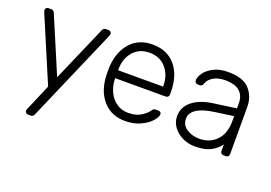

<svg xmlns="http://www.w3.org/2000/svg" viewBox="-101 -807 1798 1274"><g transform="rotate(20 798.5 -170.0)"><path d="M502 -500Q502 -508 496 -514Q490 -520 482 -520H462Q447 -520 439 -505L267 -109L99 -505Q92 -520 76 -520H55Q47 -520 41 -514Q35 -508 35 -500Q35 -495 41 -480L232 -30L155 150Q149 165 149 170Q149 178 155 184Q161 190 169 190H189Q205 190 212 175L496 -480Q502 -495 502 -500Z M1010 -272V-257Q1010 -247 1003.5 -241Q997 -235 987 -235H631V-225Q633 -178 652.5 -137.5Q672 -97 707 -72.5Q742 -48 789 -48Q844 -48 878.5 -69.5Q913 -91 928 -113Q937 -125 941.5 -128Q946 -131 958 -131H974Q983 -131 989 -126Q995 -121 995 -113Q995 -92 968.5 -62.5Q942 -33 895 -11.5Q848 10 789 10Q694 10 636 -52.5Q578 -115 570 -220L569 -260L570 -300Q578 -404 635.5 -467Q693 -530 789 -530Q893 -530 951.5 -461Q1010 -392 1010 -272ZM949 -291V-295Q949 -372 905.5 -422Q862 -472 789 -472Q716 -472 673.5 -422Q631 -372 631 -295V-291Z M1459 -69Q1437 -36 1394.5 -13Q1352 10 1282 10Q1234 10 1193 -10Q1152 -30 1127.5 -64Q1103 -98 1103 -139Q1103 -205 1156.5 -247Q1210 -289 1301 -301L1459 -323V-358Q1459 -413 1425.5 -442.5Q1392 -472 1323 -472Q1272 -472 1239.5 -452Q1207 -432 1198 -404Q1194 -392 1188.5 -387.5Q1183 -383 1174 -383H1160Q1151 -383 1144.5 -389.5Q1138 -396 1138 -405Q1138 -427 1158 -456.5Q1178 -486 1220 -508Q1262 -530 1323 -530Q1430 -530 1475 -479Q1520 -428 1520 -355V-22Q1520 -12 1514 -6Q1508 0 1498 0H1481Q1471 0 1465 -6Q1459 -12 1459 -22ZM1459 -268 1330 -250Q1248 -239 1206 -212Q1164 -185 1164 -144Q1164 -98 1202.5 -73Q1241 -48 1292 -48Q1365 -48 1412 -96Q1459 -144 1459 -234Z"/></g></svg>

Font: Rubik
Style: Regular
Weight: 300
Designer: Hubert & Fischer
Foundry: Hubert & Fischer
Version: Version 1.100